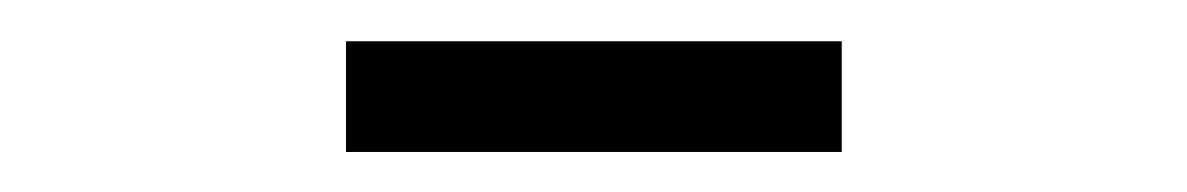

<svg xmlns="http://www.w3.org/2000/svg" viewBox="-20 -676 581 94"><path d="M149.4 -601.6V-655.8H392.1V-601.6Z"/></svg>

Font: Varta Light
Style: Regular
Weight: 400
Version: Version 1.004